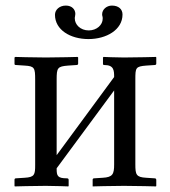

<svg xmlns="http://www.w3.org/2000/svg" viewBox="-20 -666 608 688"><path d="M144 -460C101 -460 35 -462 35 -462L32 -460V-437C32 -434 34 -433 38 -433L68 -431C104 -429 106 -423 106 -380V-75C106 -40 104 -31 68 -29L37 -27C34 -27 32 -25 32 -22V0L33 2C33 2 101 0 144 0C176 0 225 2 225 2L226 0V-21C226 -25 224 -27 220 -27C186 -27 183 -36 183 -61V-63L389 -342V-77C389 -42 384 -31 348 -29L317 -27C314 -27 312 -25 312 -22V0V2C312 2 380 0 424 0C469 0 539 2 539 2L540 0V-21C540 -25 538 -27 534 -27L504 -29C468 -31 465 -40 465 -77V-382C465 -423 466 -428 504 -431L534 -433C538 -433 540 -435 540 -438V-460L539 -462C539 -462 469 -460 424 -460C396 -460 351 -462 351 -462L349 -460V-437C349 -434 351 -433 354 -433C388 -433 389 -414 389 -390L183 -110V-381C183 -423 186 -428 224 -431L254 -433C258 -433 260 -435 260 -438V-460L258 -462C258 -462 188 -460 144 -460ZM419 -614C419 -633 405 -646 381 -646C362 -646 346 -632 346 -615C346 -613 346 -610 347 -608C348 -605 348 -602 348 -599C348 -577 327 -557 298 -557C268 -557 248 -578 248 -600C248 -602 248 -605 249 -608C249 -611 250 -614 250 -616C250 -632 238 -646 216 -646C193 -646 177 -631 177 -613C177 -559 232 -526 297 -526C361 -526 419 -559 419 -614Z"/></svg>

Font: Linux Libertine O C
Style: Regular
Weight: 400
Designer: Philipp H. Poll
Foundry: Philipp H. Poll
Version: Version 4.0.3